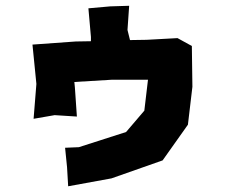

<svg xmlns="http://www.w3.org/2000/svg" viewBox="-20 -608 782 667"><path d="M92.8 -453.1 106.4 -316.4 96.7 -195.3 169.9 -208 247.1 -203.1 240.2 -303.7 238.3 -323.2 370.1 -331.1H494.1L481.4 -223.6L418 -149.4L253.9 -96.7L206.1 -94.7L212.9 -27.3L216.8 39.1L367.2 11.7L544.9 -50.8L632.8 -174.8L648.4 -306.6L646.5 -448.2L596.7 -475.6L489.3 -469.7L431.6 -468.8L422.9 -503.9L428.7 -587.9L363.3 -585.9L287.1 -579.1L295.9 -479.5V-464.8L243.2 -463.9Z"/></svg>

Font: MaokenAssortedSans-Lite
Style: Lite
Weight: 400
Version: Version 1.400